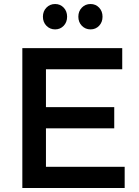

<svg xmlns="http://www.w3.org/2000/svg" viewBox="-20 -941 696 961"><path d="M389.6 -812Q372.1 -830.1 372.1 -857.4Q372.1 -884.8 389.6 -902.8Q407.2 -920.9 433.1 -920.9Q459 -920.9 476.1 -902.8Q493.2 -884.8 493.2 -857.4Q493.2 -830.1 476.1 -812Q459 -793.9 433.1 -793.9Q407.2 -793.9 389.6 -812ZM212.4 -812Q194.8 -830.1 194.8 -857.4Q194.8 -884.8 212.4 -902.8Q230 -920.9 255.9 -920.9Q281.7 -920.9 298.8 -902.8Q315.9 -884.8 315.9 -857.4Q315.9 -830.1 298.8 -812Q281.7 -793.9 255.9 -793.9Q230 -793.9 212.4 -812ZM91.8 0V-700.2H591.8V-594.2H210V-404.8H551.8V-298.8H210V-106H604V0Z"/></svg>

Font: TruenoRg
Style: Book
Weight: 400
Designer: Julieta Ulanovsky
Foundry: Julieta Ulanovsky
Version: Version 3.001b